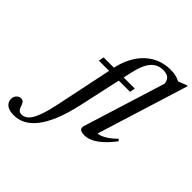

<svg xmlns="http://www.w3.org/2000/svg" viewBox="-442 -886 1304 1304"><g transform="rotate(45 210.0 -234.0)"><path d="M54 -417.5 61 -456H361L353.5 -417.5ZM179.5 -116.5Q156.5 -13 126.8 58Q97 129 62 172.2Q27 215.5 -12.2 234.8Q-51.5 254 -93.5 254Q-138.5 254 -161.5 235.5Q-184.5 217 -184.5 188Q-184.5 167.5 -171.2 152Q-158 136.5 -137 136.5Q-123 136.5 -114.2 146.8Q-105.5 157 -99.5 177.5Q-93 198 -83.2 205.5Q-73.5 213 -60 213Q-41.5 213 -24.5 203.2Q-7.5 193.5 8 169.2Q23.5 145 38.2 101.8Q53 58.5 67 -9L158.5 -448Q172 -514.5 198.8 -565.2Q225.5 -616 262.8 -650.2Q300 -684.5 345.5 -701.8Q391 -719 442 -719Q458 -719 472 -717.5Q486 -716 499.2 -712.2Q512.5 -708.5 525 -702.5Q537.5 -696.5 549.5 -688L513 -690L593 -721.5H603L397.5 -61Q421 -63 453.5 -81.2Q486 -99.5 524 -137.5L536 -125Q497.5 -75 463.5 -45.2Q429.5 -15.5 399.8 -2.2Q370 11 344 11Q312.5 11 301 0.2Q289.5 -10.5 297.5 -35.5L480 -621.5Q478.5 -649 462.2 -665.5Q446 -682 407.5 -682Q373 -682 346.2 -665.2Q319.5 -648.5 300.2 -612.8Q281 -577 268 -519.5Z"/></g></svg>

Font: Newsreader 36pt Medium
Style: Italic
Weight: 500
Italic angle: -17°
Designer: Hugues Gentile
Foundry: Production Type
Version: Version 1.003